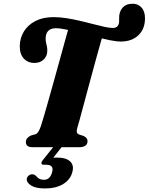

<svg xmlns="http://www.w3.org/2000/svg" viewBox="-20 -808 816 1054"><path d="M274 -714Q308.5 -714 346.2 -708Q384 -702 421.2 -693.2Q458.5 -684.5 492.5 -675.5Q526.5 -666.5 554 -660.5Q581.5 -654.5 599.5 -654.5Q613 -654.5 621.2 -660.8Q629.5 -667 632.5 -679Q634.5 -688 634 -698.5Q633.5 -709 634.5 -722.5Q638 -750.5 655.8 -769Q673.5 -787.5 709 -787.5Q738 -787.5 757.2 -766.2Q776.5 -745 776 -705Q775 -647.5 739 -613.8Q703 -580 643 -580Q618.5 -580 582.2 -587.5Q546 -595 504.5 -605.8Q463 -616.5 421.8 -627.2Q380.5 -638 345.2 -645.5Q310 -653 286.5 -653Q259 -653 245 -638.8Q231 -624.5 230.5 -597Q230.5 -584.5 232.8 -574.2Q235 -564 237.5 -553.2Q240 -542.5 239.5 -528.5Q239.5 -500.5 220 -481.5Q200.5 -462.5 169 -462.5Q132 -462.5 109.8 -487.5Q87.5 -512.5 88.5 -556.5Q89.5 -600 111.5 -635.8Q133.5 -671.5 174.8 -692.8Q216 -714 274 -714ZM404 -105Q399.5 -89 402.2 -81Q405 -73 413 -70L439 -61.5Q461 -51 460.5 -33.5Q460.5 -16.5 448.5 -8.2Q436.5 0 417.5 0H158.5Q138.5 0 130.2 -7.8Q122 -15.5 122 -28Q122.5 -41.5 130 -50Q137.5 -58.5 149.5 -64L176 -71.5Q183.5 -74 190.5 -84.8Q197.5 -95.5 204.5 -116Q210 -132.5 220.2 -167Q230.5 -201.5 243.2 -247Q256 -292.5 270.5 -344.2Q285 -396 299.2 -447.5Q313.5 -499 326 -544.5Q338.5 -590 348 -624Q357.5 -658 362.5 -674L552 -637.5Q545.5 -620.5 535.8 -586.5Q526 -552.5 513.8 -508Q501.5 -463.5 488 -413.5Q474.5 -363.5 461.2 -314.5Q448 -265.5 436.5 -222.5Q425 -179.5 416.5 -148.5Q408 -117.5 404 -105ZM277 -6.5H323L263 70L233.5 62.5Q245.5 59.5 258.8 58.2Q272 57 291.5 57Q343 57 365.2 78.2Q387.5 99.5 377 137Q366.5 178 327 202.2Q287.5 226.5 226.5 226.5Q176 226.5 150.2 210Q124.5 193.5 127 172Q129.5 162 137.5 155.5Q145.5 149 155 149Q163 148 168.2 151Q173.5 154 178.5 158Q186.5 169 196.8 174Q207 179 221 179Q256 179 266.5 135.5Q271.5 116.5 263.5 106.5Q255.5 96.5 235 96.5H221.5Q208.5 96.5 207.5 89Q206.5 81.5 215 71Z"/></svg>

Font: Fraunces ExtraBold
Style: Italic
Weight: 800
Italic angle: -16°
Version: Version 1.000;[b76b70a41]